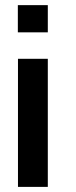

<svg xmlns="http://www.w3.org/2000/svg" viewBox="-20 -731 296 751"><path d="M167 -604.5V-710.9H49.8V-604.5ZM167 0V-501H50.3V0Z"/></svg>

Font: Ride
Style: Bold
Weight: 700
Version: Version 3.000